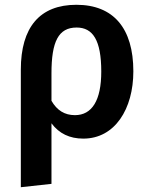

<svg xmlns="http://www.w3.org/2000/svg" viewBox="-20 -564 626 802"><path d="M299 -544C146 -544 67 -450 67 -273V218L195 204V-49C227 -6 271 15 328 15C460 15 537 -109 537 -266C537 -446 454 -544 299 -544ZM293 -83C250 -83 218 -103 195 -143V-258C195 -390 224 -449 300 -449C368 -449 403 -396 403 -265C403 -144 364 -83 293 -83Z"/></svg>

Font: Fira Sans Medium
Style: Regular
Weight: 500
Designer: Carrois Corporate & Edenspiekermann AG
Foundry: Carrois Corporate GbR & Edenspiekermann AG
Version: Version 4.203